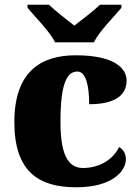

<svg xmlns="http://www.w3.org/2000/svg" viewBox="-20 -786 593 816"><path d="M214 -606H379C400 -651 465 -715 496 -753V-766H405C384 -745 326 -700 296 -677C266 -700 209 -745 188 -766H97V-753C128 -715 193 -651 214 -606ZM304 10C455 10 515 -57 515 -110C515 -128 507 -150 486 -161C463 -112 407 -72 332 -72C265 -72 237 -138 237 -268C237 -433 265 -482 309 -482C347 -482 359 -416 359 -343C497 -343 518 -403 518 -444C518 -496 465 -551 302 -551C156 -551 41 -484 41 -267C41 -55 146 10 304 10Z"/></svg>

Font: Noto Serif Malayalam Black
Style: Regular
Weight: 900
Designer: Indian type Foundry, Jelle Bosma, Monotype Design Team
Foundry: Monotype Imaging Inc.
Version: Version 2.104